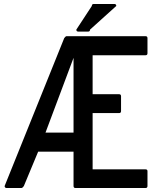

<svg xmlns="http://www.w3.org/2000/svg" viewBox="-20 -960 789 966"><path d="M446 -391V-108H712Q722 -108 722 -99V-24Q722 -14 712 -14H478H360Q350 -14 350 -24V-197H172L100 -24Q99 -22 95 -18Q91 -14 88 -14H12Q8 -14 5 -18Q2 -22 4 -26L303 -768Q305 -771 308.5 -774.5Q312 -778 315 -778H712Q722 -778 722 -768V-692Q722 -682 712 -682H446V-486H579Q589 -486 589 -476V-401Q589 -391 579 -391ZM209 -293H350V-669ZM423 -801H374Q364 -801 364 -811L442 -930Q442 -940 452 -940H555Q565 -940 565 -930L433 -811Q433 -801 423 -801Z"/></svg>

Font: Kanalisirung
Style: Regular
Weight: 500
Designer: Peter Wiegel
Foundry: Peter Wiegel
Version: 1.000